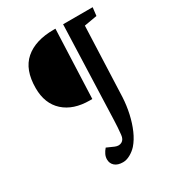

<svg xmlns="http://www.w3.org/2000/svg" viewBox="-215 -832 1098 1193"><g transform="rotate(-30 334.0 -235.5)"><path d="M390 75Q393 45 394.5 23Q396 1 397 -28L421 -700H633L626 -641L534 -625L514 -122Q511 -65 498.5 -8.5Q486 48 465 96Q444 144 415 177Q395 199 368 214Q341 229 316 229Q278 229 257.5 211Q237 193 237 164Q237 146 245 129Q253 112 267 96L319 119Q346 130 366.5 118.5Q387 107 390 75ZM346 -207H329Q211 -207 143 -268.5Q75 -330 75 -441Q75 -573 148 -636.5Q221 -700 353 -700H366Z"/></g></svg>

Font: Literata 7pt SemiBold
Style: Italic
Weight: 600
Italic angle: -2°
Designer: Latin by Veronika Burian and Jose Scaglione. Greek by Irene Vlachou. Cyrillic by Vera Evstafieva
Foundry: TypeTogether
Version: Version 3.002